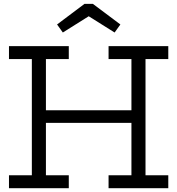

<svg xmlns="http://www.w3.org/2000/svg" viewBox="-20 -996 938 1016"><path d="M700.5 -412.5V-346H190.5V-412.5ZM27.5 -683.5V-752H344V-683.5H223V-68.5H344V0H27.5V-68.5H148.5V-683.5ZM554.5 -683.5V-752H870.5V-683.5H750V-68.5H870.5V0H554.5V-68.5H675.5V-683.5ZM471.5 -975.5 617 -866.5 586.5 -824 449.5 -910 312.5 -824 282 -866.5 427 -975.5Z"/></svg>

Font: Hepta Slab
Style: Regular
Weight: 400
Designer: Michael LaGattuta
Foundry: Michael LaGattuta
Version: Version 1.100